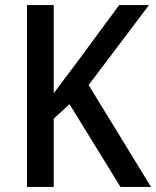

<svg xmlns="http://www.w3.org/2000/svg" viewBox="-20 -734 613 754"><path d="M573 0 328 -400 565 -714H448L276 -481C244 -438 215 -401 191 -368V-714H86V0H191V-268L253 -325L453 0Z"/></svg>

Font: Noto Sans Devanagari UI SemiCondensed Medium
Style: Regular
Weight: 500
Width: 4
Designer: Jelle Bosma - Monotype Design Team
Foundry: Monotype Imaging Inc.
Version: Version 2.004